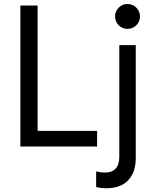

<svg xmlns="http://www.w3.org/2000/svg" viewBox="-20 -748 786 980"><path d="M84 -719.7H171.9V-80.1H475.6V0H84ZM470.7 207V127Q492.7 132.8 515.6 132.8Q551.8 132.8 570.3 112.5Q588.9 92.3 588.9 52.7V-517.6H672.9V60.5Q672.9 129.4 635 171.1Q597.2 212.9 521.5 212.9Q495.6 212.9 470.7 207ZM567.4 -664.1Q567.4 -681.6 575.9 -696Q584.5 -710.4 598.9 -719Q613.3 -727.5 630.9 -727.5Q647.9 -727.5 662.6 -719Q677.2 -710.4 685.8 -695.8Q694.3 -681.2 694.3 -664.1Q694.3 -647 685.8 -632.3Q677.2 -617.7 662.6 -609.1Q647.9 -600.6 630.9 -600.6Q613.3 -600.6 598.9 -609.1Q584.5 -617.7 575.9 -632.1Q567.4 -646.5 567.4 -664.1Z"/></svg>

Font: Reddit Sans Strawberry
Style: Regular
Weight: 400
Designer: Stephen Hutchings
Foundry: Reddit
Version: Version 1.013